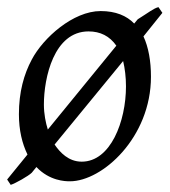

<svg xmlns="http://www.w3.org/2000/svg" viewBox="-27 -488 475 538"><path d="M221 -400C254 -400 280 -387 299 -360L107 -125C101 -144 96 -169 96 -195C96 -270 124 -400 221 -400ZM202 -35C165 -35 141 -61 126 -83L318 -317C323 -296 326 -272 326 -246C326 -148 283 -35 202 -35ZM396 -273C396 -317 389 -356 375 -386L428 -452L417 -468C404 -465 388 -452 359 -434L349 -422C328 -444 297 -457 255 -457C178 -457 94 -382 62 -321C40 -280 26 -230 26 -168C26 -123 35 -86 50 -55L-7 15L3 30C16 26 53 5 62 -4L75 -20C112 19 156 20 168 20H169C260 20 396 -103 396 -273Z"/></svg>

Font: Temporarium
Style: Italic
Weight: 400
Italic angle: -7°
Version: Version 1.1